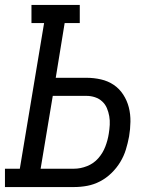

<svg xmlns="http://www.w3.org/2000/svg" viewBox="-30 -755 650 775"><path d="M-10 0V-74H50L148 -662H97V-735H292V-662H231L195 -441H319Q349 -441 377.5 -434.5Q406 -428 429 -412.5Q452 -397 467.5 -373Q483 -349 490 -321.5Q497 -294 496.5 -263.5Q496 -233 491 -204Q486 -177 478 -151Q470 -125 455.5 -101Q441 -77 420 -56.5Q399 -36 374 -23Q349 -10 322.5 -5Q296 0 269 0ZM134 -74H269Q295 -74 321.5 -84.5Q348 -95 366.5 -116Q385 -137 395 -163Q405 -189 409 -215Q412 -233 413 -251Q414 -269 411 -286Q408 -303 401.5 -318.5Q395 -334 382.5 -345.5Q370 -357 353.5 -362.5Q337 -368 319 -368H183Z"/></svg>

Font: Iosevka Slab Extended
Style: Italic
Weight: 400
Width: 7
Italic angle: -9°
Monospace: yes
Designer: Belleve Invis
Foundry: Belleve Invis
Version: Version 11.1.0; ttfautohint (v1.8.3)